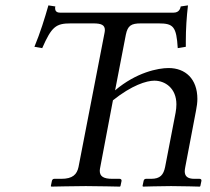

<svg xmlns="http://www.w3.org/2000/svg" viewBox="-20 -693 782 714"><path d="M368 -567 272 -72C266 -44 250 -28 208 -28H182C177 -28 174 -25 173 -20L169 -1L171 1C171 1 264 -1 299 -1C338 -1 426 1 426 1L428 -1L432 -20C433 -25 429 -28 425 -28H398C365 -28 351 -37 351 -58C351 -62 352 -67 353 -72L400 -320C470 -376 525 -393 554 -393C594 -393 636 -365 636 -305C636 -295 635 -285 633 -274L594 -72C588 -43 576 -28 542 -28H523C518 -28 515 -25 514 -20L510 -1L512 1C512 1 580 -1 616 -1C655 -1 723 1 723 1L725 -1L729 -20C730 -25 727 -28 722 -28H703C677 -28 667 -38 667 -56C667 -61 668 -66 669 -72L709 -282C712 -297 714 -312 714 -325C714 -400 669 -440 607 -440C568 -440 487 -424 408 -357L448 -564C455 -598 468 -606 504 -606H570C625 -606 636 -594 641 -514L671 -519V-539C671 -585 674 -630 679 -673L652 -669C651 -663 647 -646 626 -646H203C188 -646 185 -655 185 -662C185 -665 185 -668 186 -669L160 -673C146 -624 130 -572 108 -519L137 -514C172 -594 188 -606 243 -606H327C357 -606 370 -600 370 -581C370 -577 369 -572 368 -567Z"/></svg>

Font: Libertinus Serif
Style: Italic
Weight: 400
Italic angle: -12°
Designer: Philipp H. Poll, Khaled Hosny
Foundry: Caleb Maclennan
Version: Version 7.050;RELEASE